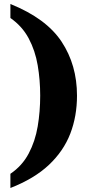

<svg xmlns="http://www.w3.org/2000/svg" viewBox="-20 -797 462 960"><path d="M32 72Q91 32 123.5 -29.5Q156 -91 168.5 -165Q181 -239 181 -319Q181 -397 168.5 -470.5Q156 -544 123.5 -605Q91 -666 32 -707V-777Q211 -705 288 -588.5Q365 -472 365 -319Q365 -216 331.5 -129Q298 -42 225 27Q152 96 32 143Z"/></svg>

Font: Noto Serif Lao ExtraBold
Style: Regular
Weight: 800
Designer: Monotype Design Team
Foundry: Monotype Imaging Inc.
Version: Version 2.003; ttfautohint (v1.8.4.7-5d5b)